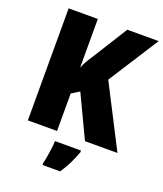

<svg xmlns="http://www.w3.org/2000/svg" viewBox="-166 -822 976 1150"><g transform="rotate(20 322.0 -246.5)"><path d="M641 0H434L306 -270L256 -239V0H70V-714H256V-404Q265 -426 278.5 -449.5Q292 -473 307 -495L444 -714H644L439 -394ZM431 72Q416 112 399 147.5Q382 183 356 221H244V207Q249 187 253.5 160.5Q258 134 261.5 107Q265 80 265 61H431Z"/></g></svg>

Font: Noto Sans Sinhala UI SemiCondensed Black
Style: Regular
Weight: 900
Width: 4
Designer: Jelle Bosma - Monotype Design Team
Foundry: Monotype Imaging Inc.
Version: Version 2.006; ttfautohint (v1.8.4.7-5d5b)